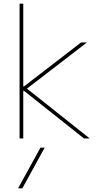

<svg xmlns="http://www.w3.org/2000/svg" viewBox="-20 -750 540 1040"><path d="M101 270H78L199 50H222ZM86 0V-730H106V-282H110L419 -520H451L126 -270L466 0H435L110 -258H106V0Z"/></svg>

Font: M PLUS Code Latin Thin
Style: Regular
Weight: 250
Designer: Coji Morishita
Foundry: UNDERFOREST DESIGN
Version: Version 1.002; ttfautohint (v1.8.3)